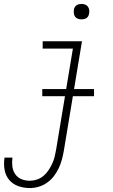

<svg xmlns="http://www.w3.org/2000/svg" viewBox="-52 -729 572 972"><path d="M99 223Q68 223 40 213Q12 203 -6 181Q-24 159 -29 129.5Q-34 100 -29 69H11Q8 91 10.5 113Q13 135 25 152.5Q37 170 56.5 178Q76 186 99 186Q117 186 135 180Q153 174 168 161.5Q183 149 193.5 133Q204 117 212 100Q220 83 224.5 65Q229 47 232 29L317 -483H164V-520H363L271 35Q267 58 261 80Q255 102 245 123Q235 144 220.5 163Q206 182 186 196Q166 210 143.5 216.5Q121 223 99 223ZM361 -631Q351 -631 342.5 -634Q334 -637 328.5 -644Q323 -651 322 -660.5Q321 -670 322 -680Q323 -686 326 -692Q329 -698 335 -702Q341 -706 347.5 -707.5Q354 -709 360 -709Q370 -709 378.5 -706Q387 -703 392.5 -696Q398 -689 399.5 -679.5Q401 -670 399 -660Q398 -654 395 -648Q392 -642 386.5 -638Q381 -634 374 -632.5Q367 -631 361 -631ZM424 -242H162V-278H424Z"/></svg>

Font: Iosevka Curly Extralight
Style: Italic
Weight: 200
Italic angle: -9°
Monospace: yes
Designer: Belleve Invis
Foundry: Belleve Invis
Version: Version 22.1.2; ttfautohint (v1.8.4)